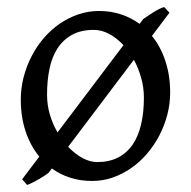

<svg xmlns="http://www.w3.org/2000/svg" viewBox="-20 -500 543 546"><path d="M389.2 -222.2Q389.2 -251.5 381.3 -279.1Q373.5 -306.6 360.8 -330.1L173.8 -82.5Q193.4 -62 214.8 -50.5Q236.3 -39.1 255.9 -39.1Q290.5 -39.1 315.7 -52Q340.8 -64.9 357.2 -88.9Q373.5 -112.8 381.3 -146.5Q389.2 -180.2 389.2 -222.2ZM113.8 -231Q113.8 -201.2 121.8 -174.1Q129.9 -147 143.6 -123.5L331.1 -371.6Q312 -392.1 290.3 -403.6Q268.6 -415 247.1 -415Q210 -415 184.6 -400.9Q159.2 -386.7 143.3 -362.1Q127.4 -337.4 120.6 -303.7Q113.8 -270 113.8 -231ZM461.9 -463.9 412.1 -397.9Q437 -367.2 450.4 -326.2Q463.9 -285.2 463.9 -236.8Q463.9 -204.1 455.6 -172.9Q447.3 -141.6 432.6 -113.8Q418 -85.9 397.5 -62.3Q377 -38.6 352.3 -21.5Q327.6 -4.4 299.8 5.1Q272 14.6 242.2 14.6Q208.5 14.6 179.7 5.4Q150.9 -3.9 127.4 -21L118.2 -8.8Q113.8 -4.9 105.7 0.2Q97.7 5.4 88.9 10.5Q80.1 15.6 71.5 19.8Q63 23.9 57.1 25.9L43 9.8L91.8 -54.7Q66.4 -85.4 52.7 -126.7Q39.1 -168 39.1 -216.8Q39.1 -249 47.1 -280.3Q55.2 -311.5 69.6 -339.6Q84 -367.7 104.2 -391.4Q124.5 -415 149.2 -432.1Q173.8 -449.2 202.4 -459Q231 -468.8 261.2 -468.8Q294.9 -468.8 324 -459.2Q353 -449.7 377 -432.1L387.2 -445.8Q393.6 -450.2 401.1 -455.3Q408.7 -460.4 416.5 -465.3Q424.3 -470.2 432.1 -474.1Q439.9 -478 446.8 -480Z"/></svg>

Font: Gentium Plus Am
Style: Regular
Weight: 400
Designer: J. Victor Gaultney, Annie Olsen, Iska Routamaa, Becca Hirsbrunner
Foundry: SIL International
Version: Version 5.000